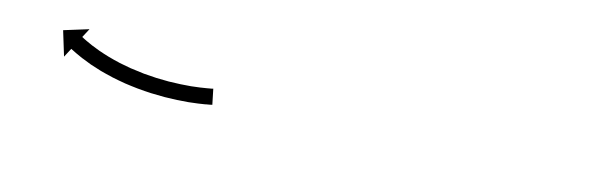

<svg xmlns="http://www.w3.org/2000/svg" viewBox="-24 -292 763 238"><g transform="rotate(10 358.0 -173.0)"><path d="M240.8 -141.4C241.5 -141.4 242.2 -141.5 242.9 -141.6L240.6 -161.5C239.9 -161.4 239.2 -161.3 238.6 -161.2C238.6 -161.2 238.6 -161.2 238.6 -161.2C238.6 -161.2 238.6 -161.2 238.6 -161.2C236.7 -161 234.8 -160.8 232.9 -160.7C232.9 -160.7 232.9 -160.7 233 -160.7C233 -160.7 233 -160.7 233 -160.7C230.1 -160.4 227.1 -160.2 224.2 -160.1C224.2 -160.1 224.2 -160.1 224.2 -160.1C224.3 -160.1 224.3 -160.1 224.3 -160.1C220.5 -159.9 216.6 -159.8 212.8 -159.7C212.8 -159.7 212.8 -159.7 212.9 -159.7C212.9 -159.7 212.9 -159.7 212.9 -159.7C208.4 -159.7 203.9 -159.8 199.4 -159.9C199.4 -159.9 199.4 -159.9 199.4 -159.9C199.5 -159.9 199.5 -159.9 199.5 -159.9C194.5 -160.1 189.4 -160.4 184.4 -160.7C184.4 -160.7 184.4 -160.7 184.5 -160.7C184.5 -160.7 184.5 -160.7 184.5 -160.7C179.2 -161.2 173.8 -161.8 168.4 -162.4C168.4 -162.4 168.5 -162.4 168.5 -162.4C168.6 -162.4 168.6 -162.4 168.6 -162.4C163.1 -163.2 157.6 -164.1 152.1 -165C152.1 -165 152.1 -165 152.2 -165C152.2 -165 152.3 -165 152.3 -165C146.8 -166.1 141.3 -167.3 135.9 -168.6C135.9 -168.6 135.9 -168.6 136 -168.6C136 -168.5 136.1 -168.5 136.1 -168.5C130.8 -169.9 125.6 -171.4 120.4 -172.9C120.4 -172.9 120.5 -172.9 120.5 -172.9C120.6 -172.9 120.6 -172.9 120.6 -172.9C115.8 -174.4 111 -176.1 106.3 -177.9C106.3 -177.9 106.3 -177.9 106.4 -177.8C106.4 -177.8 106.5 -177.8 106.5 -177.8C102.2 -179.5 98 -181.2 93.9 -183.1C93.9 -183.1 93.9 -183.1 93.9 -183.1C94 -183 94 -183 94 -183C90.6 -184.7 87.1 -186.3 83.7 -188.1C83.7 -188.1 83.7 -188.1 83.7 -188.1C83.8 -188.1 83.8 -188 83.8 -188C81.2 -189.4 78.6 -190.9 76 -192.4C76 -192.4 76 -192.4 76.1 -192.4C76.1 -192.3 76.1 -192.3 76.1 -192.3C74.5 -193.3 72.9 -194.3 71.2 -195.3C71.2 -195.3 71.2 -195.3 71.3 -195.3C71.3 -195.3 71.3 -195.3 71.3 -195.3C70.7 -195.7 70.1 -196 69.5 -196.4L76.7 -207.5L44.7 -200.6L51.5 -168.5L58.7 -179.6C59.3 -179.2 59.9 -178.8 60.5 -178.4C60.5 -178.4 60.5 -178.4 60.5 -178.4C60.6 -178.4 60.6 -178.4 60.6 -178.4C62.3 -177.3 64.1 -176.2 65.8 -175.2C65.8 -175.2 65.9 -175.2 65.9 -175.1C65.9 -175.1 66 -175.1 66 -175.1C68.7 -173.5 71.5 -171.9 74.3 -170.4C74.3 -170.4 74.4 -170.4 74.4 -170.4C74.4 -170.4 74.5 -170.4 74.5 -170.4C78.1 -168.5 81.8 -166.7 85.5 -164.9C85.5 -164.9 85.6 -164.9 85.6 -164.9C85.7 -164.8 85.7 -164.8 85.7 -164.8C90.1 -162.9 94.6 -161 99.1 -159.2C99.1 -159.2 99.1 -159.2 99.2 -159.2C99.2 -159.2 99.3 -159.1 99.3 -159.1C104.3 -157.3 109.3 -155.5 114.4 -153.9C114.4 -153.9 114.5 -153.8 114.5 -153.8C114.6 -153.8 114.6 -153.8 114.6 -153.8C120.1 -152.1 125.5 -150.6 131 -149.2C131 -149.2 131.1 -149.2 131.1 -149.2C131.2 -149.1 131.2 -149.1 131.2 -149.1C136.9 -147.8 142.6 -146.5 148.4 -145.4C148.4 -145.4 148.4 -145.4 148.5 -145.4C148.5 -145.4 148.5 -145.4 148.5 -145.4C154.3 -144.3 160 -143.4 165.8 -142.6C165.8 -142.6 165.8 -142.6 165.9 -142.6C165.9 -142.6 166 -142.6 166 -142.6C171.6 -141.9 177.2 -141.3 182.8 -140.8C182.8 -140.8 182.8 -140.8 182.8 -140.8C182.9 -140.8 182.9 -140.8 182.9 -140.8C188.2 -140.4 193.4 -140.1 198.7 -139.9C198.7 -139.9 198.7 -139.9 198.8 -139.9C198.8 -139.9 198.9 -139.9 198.9 -139.9C203.6 -139.8 208.3 -139.7 213 -139.7C213 -139.7 213.1 -139.7 213.1 -139.7C213.1 -139.7 213.2 -139.7 213.2 -139.7C217.2 -139.8 221.2 -139.9 225.2 -140.1C225.2 -140.1 225.2 -140.1 225.3 -140.1C225.3 -140.1 225.3 -140.1 225.3 -140.1C228.4 -140.3 231.5 -140.5 234.6 -140.7C234.6 -140.7 234.7 -140.8 234.7 -140.8C234.7 -140.8 234.7 -140.8 234.7 -140.8C236.7 -140.9 238.7 -141.1 240.7 -141.3C240.7 -141.3 240.8 -141.3 240.8 -141.4C240.8 -141.4 240.8 -141.4 240.8 -141.4Z"/></g></svg>

Font: FRB American Cursive Just Arrows Medium
Style: Italic
Weight: 500
Italic angle: -25°
Version: Version 2.0;Modular Font Editor K font №1